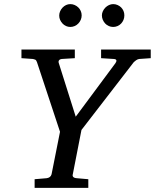

<svg xmlns="http://www.w3.org/2000/svg" viewBox="-20 -911 751 931"><path d="M654.8 -625Q647.5 -624 640.1 -618.9Q632.8 -613.8 628.9 -609.9L375 -280.8L333 -65.9Q330.6 -58.6 335 -53.2Q339.4 -47.9 352.1 -46.9L408.2 -42V0H147.9V-42L206.1 -46.9Q214.8 -47.9 221.2 -52.5Q227.5 -57.1 230 -65.9L271 -272L159.2 -609.9Q155.8 -619.6 150.6 -621.8Q145.5 -624 140.1 -625L84 -628.9V-670.9H342.8V-628.9L278.8 -625Q270.5 -624 266.4 -618.7Q262.2 -613.3 265.1 -605L347.2 -345.2L540 -605Q542 -608.4 543.5 -611.8Q544.9 -615.2 544.4 -617.9Q543.9 -620.6 541.3 -622.6Q538.6 -624.5 532.2 -625L470.2 -628.9V-670.9H710.9V-628.9ZM376 -836.4Q376 -825.2 371.6 -814.9Q367.2 -804.7 359.6 -796.9Q352.1 -789.1 342 -784.7Q332 -780.3 320.8 -780.3Q310.1 -780.3 300.3 -784.7Q290.5 -789.1 283.2 -796.9Q275.9 -804.7 271.5 -814.5Q267.1 -824.2 267.1 -835.4Q267.1 -846.2 271.5 -856.2Q275.9 -866.2 283.2 -874Q290.5 -881.8 300.3 -886.5Q310.1 -891.1 320.8 -891.1Q332 -891.1 342 -886.7Q352.1 -882.3 359.6 -875Q367.2 -867.7 371.6 -857.7Q376 -847.7 376 -836.4ZM583 -836.4Q583 -825.2 578.9 -814.9Q574.7 -804.7 567.4 -796.9Q560.1 -789.1 550 -784.7Q540 -780.3 528.8 -780.3Q517.6 -780.3 507.6 -784.7Q497.6 -789.1 490.2 -796.9Q482.9 -804.7 478.5 -814.9Q474.1 -825.2 474.1 -836.4Q474.1 -846.7 478.8 -856.7Q483.4 -866.7 491 -874.3Q498.5 -881.8 508.5 -886.5Q518.6 -891.1 528.8 -891.1Q540 -891.1 550 -886.7Q560.1 -882.3 567.4 -875Q574.7 -867.7 578.9 -857.7Q583 -847.7 583 -836.4Z"/></svg>

Font: Charis SIL
Style: Italic
Weight: 400
Italic angle: -11°
Foundry: SIL International
Version: Version 4.112